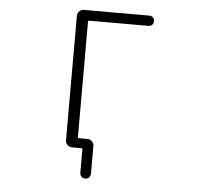

<svg xmlns="http://www.w3.org/2000/svg" viewBox="-59 -818 1117 1019"><g transform="rotate(5 500.0 -308.0)"><path d="M349.6 -21.5H347.7Q333 -21.5 322.8 -31.7Q312.5 -42 312.5 -56.6V-718.8Q312.5 -733.4 322.8 -743.7Q333 -753.9 347.7 -753.9H695.3Q707 -753.9 714.8 -746.1Q722.7 -738.3 722.7 -726.6Q722.7 -714.8 714.8 -707Q707 -699.2 695.3 -699.2H378.9Q374 -699.2 374 -695.3V-78.1Q374 -73.2 378.9 -73.2H425.8Q439.5 -73.2 449.7 -63Q460 -52.7 460 -39.1V109.4Q460 121.1 451.7 129.4Q443.4 137.7 431.6 137.7Q419.9 137.7 411.6 129.4Q403.3 121.1 403.3 109.4V-17.6Q403.3 -21.5 398.4 -21.5H369.1Z"/></g></svg>

Font: Rounded-L Mgen+ 1mn light
Style: Regular
Weight: 200
Designer: [Source Han Sans]
Ryoko NISHIZUKA  (kana & ideographs); Paul D. Hunt (Latin, Greek & Cyrillic); Wenlong ZHANG  (bopomofo
Version: Version 1.059.20150602